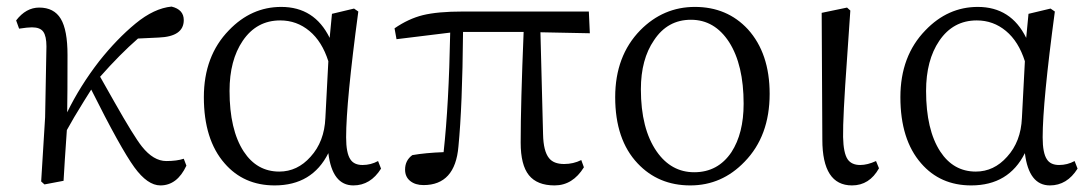

<svg xmlns="http://www.w3.org/2000/svg" viewBox="-20 -549 3311 583"><path d="M467 14Q428 14 388 -41Q346 -99 257 -277Q250 -265 235 -242Q202 -189 183 -154Q181 -125 177 -66Q174 -22 173 0L115 11L105 2L117 -193L121 -408Q121 -439 111.5 -452.5Q102 -466 77 -466Q64 -466 38 -462L29 -487Q59 -526 99 -526Q144 -526 164.5 -492Q185 -458 185 -382Q185 -259 184 -208Q223 -288 281 -363Q335 -431 391.5 -477.5Q448 -524 501 -529Q538 -520 538 -488Q538 -438 462 -435L399 -432Q344 -384 284 -316Q300 -288 327 -240Q387 -134 411 -104Q446 -60 485 -60Q517 -60 538 -67L546 -46Q518 14 467 14Z M814 14Q720 14 662 -53Q599 -125 599 -254Q599 -379 675 -457Q743 -528 834 -528Q935 -528 981 -434L988 -507L1055 -523L1068 -514Q1031 -239 1031 -132Q1031 -84 1044 -65Q1055 -48 1081 -48Q1106 -48 1128 -60L1137 -37Q1105 14 1053 14Q989 14 977 -84Q928 14 814 14ZM828 -28Q883 -28 923 -73Q965 -119 968 -191L977 -363Q958 -423 919.5 -455Q881 -487 831 -487Q759 -487 717 -425Q677 -366 677 -273Q677 -155 720 -89Q760 -28 828 -28Z M1664 14Q1611 14 1586 -17Q1561 -48 1561 -116Q1561 -234 1570 -452H1386Q1384 -226 1372 -104Q1362 13 1266 13Q1241 13 1225.5 0.5Q1210 -12 1210 -34Q1210 -62 1232 -78Q1272 -85 1327 -87Q1343 -232 1347 -450L1184 -430L1178 -463Q1220 -492 1264 -503Q1309 -514 1385 -514H1768L1771 -448L1621 -451L1629 -141Q1630 -90 1647 -69Q1661 -51 1693 -51Q1721 -51 1745 -63L1753 -41Q1719 14 1664 14Z M2076 14Q1979 14 1916 -53Q1848 -125 1848 -254Q1848 -379 1924 -457Q1994 -528 2090 -528Q2188 -528 2251 -460Q2317 -387 2317 -264Q2317 -136 2241 -58Q2172 14 2076 14ZM2088 -26Q2160 -26 2201 -87Q2238 -144 2238 -234Q2238 -352 2194 -421Q2150 -489 2078 -489Q2007 -489 1966 -427Q1926 -369 1926 -278Q1926 -158 1974 -89Q2018 -26 2088 -26Z M2567 14Q2477 14 2477 -125L2475 -510L2552 -526L2562 -517Q2558 -460 2552 -371Q2539 -191 2540 -133Q2541 -84 2554 -65Q2566 -48 2592 -48Q2614 -48 2640 -60L2649 -38Q2620 14 2567 14Z M2929 14Q2835 14 2777 -53Q2714 -125 2714 -254Q2714 -379 2790 -457Q2858 -528 2949 -528Q3050 -528 3096 -434L3103 -507L3170 -523L3183 -514Q3146 -239 3146 -132Q3146 -84 3159 -65Q3170 -48 3196 -48Q3221 -48 3243 -60L3252 -37Q3220 14 3168 14Q3104 14 3092 -84Q3043 14 2929 14ZM2943 -28Q2998 -28 3038 -73Q3080 -119 3083 -191L3092 -363Q3073 -423 3034.5 -455Q2996 -487 2946 -487Q2874 -487 2832 -425Q2792 -366 2792 -273Q2792 -155 2835 -89Q2875 -28 2943 -28Z"/></svg>

Font: GenRyuMin TW R
Style: Regular
Weight: 400
Version: Version 1.501;PS 1;hotconv 16.6.51;makeotf.lib2.5.65220